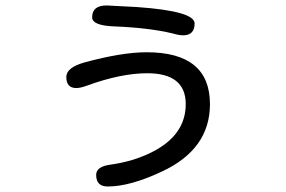

<svg xmlns="http://www.w3.org/2000/svg" viewBox="-20 -593 1040 697"><path d="M686.5 -507.8Q686.5 -464.8 644.5 -464.8Q629.9 -464.8 606.4 -471.7Q520.5 -492.2 395.5 -497.1Q314.5 -500 314.5 -530.3Q314.5 -573.2 367.2 -573.2L477.5 -567.4Q686.5 -552.7 686.5 -507.8ZM742.2 -214.8Q742.2 -50.8 566.4 30.3Q452.1 84 371.1 84Q329.1 84 329.1 42Q329.1 11.7 379.9 4.9Q422.9 -1 464.8 -13.7Q654.3 -75.2 654.3 -214.8Q654.3 -327.1 514.6 -327.1Q418.9 -327.1 295.9 -282.2Q272.5 -273.4 256.8 -273.4Q220.7 -273.4 220.7 -313.5Q220.7 -347.7 286.1 -366.2Q421.9 -403.3 512.7 -403.3Q742.2 -403.3 742.2 -214.8Z"/></svg>

Font: jf-openhuninn-1.1
Style: Regular
Weight: 400
Designer: [Kosugi Maru]
      Designed by Motoya company      

      [Varela Round]
      Joe Prince(Latin component); Avraham Co
Foundry: justfont CO.,LTD.
Version: 1.1